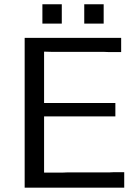

<svg xmlns="http://www.w3.org/2000/svg" viewBox="-20 -869 637 889"><path d="M94.2 0V-693.8H541V-627.9H483.9L459 -628.9H219.2L184.1 -629.9V-392.1H514.2V-330.1H184.1V-69.8H269L293 -70.8H486.8L508.8 -71.8H555.2V0ZM176.3 -759.8V-849.1H266.1V-759.8ZM370.1 -759.8V-849.1H460V-759.8Z"/></svg>

Font: CMU Sans Serif
Style: Medium
Weight: 500
Version: Version 0.7.0